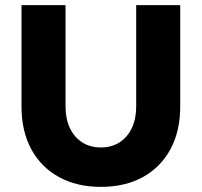

<svg xmlns="http://www.w3.org/2000/svg" viewBox="-20 -720 788 750"><path d="M374 10Q280 10 210 -28.5Q140 -67 102 -137.5Q64 -208 64 -304V-700H236V-304Q236 -256 252.9 -220Q269.8 -184 301 -164Q332.1 -144 374 -144Q416 -144 447.1 -164Q478.2 -184 495.1 -220Q512 -256 512 -304V-700H684V-304Q684 -208 646 -137.5Q608 -67 538.5 -28.5Q469 10 374 10Z"/></svg>

Font: Red Hat Text VF
Style: Regular
Weight: 400
Designer: Pentagram, MCKL
Foundry: Pentagram, MCKL
Version: Version 1.023